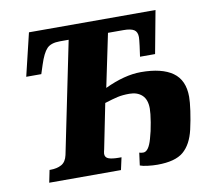

<svg xmlns="http://www.w3.org/2000/svg" viewBox="-79 -806 1018 904"><g transform="rotate(-10 430.0 -354.5)"><path d="M520 -6 528 -66Q536 -63 547 -63Q573 -63 589 -121Q599 -154 606 -197Q613 -240 613 -262Q613 -305 590.5 -326Q568 -347 530 -347Q497 -347 473 -341.5Q449 -336 411 -324L368 -110Q367 -106 365.5 -99.5Q364 -93 364 -89Q364 -71 381 -65Q398 -59 430 -59H442L429 0H86L98 -59H102Q134 -59 155.5 -71Q177 -83 184 -115L293 -647H251Q208 -647 188.5 -626.5Q169 -606 152 -553L138 -510H66L115 -714H720L682 -510H610Q613 -529 617 -560.5Q621 -592 621 -602Q621 -627 605.5 -637Q590 -647 555 -647H481L428 -393Q523 -438 601 -438Q701 -438 753 -401Q805 -364 805 -284Q805 -260 799 -217.5Q793 -175 783 -131Q767 -62 727.5 -28.5Q688 5 603 5Q581 5 556.5 2Q532 -1 520 -6Z"/></g></svg>

Font: Noto Serif NarrowBlack
Style: Italic
Weight: 900
Width: 4
Italic angle: -12°
Designer: Monotype Design Team
Foundry: Monotype Imaging Inc.
Version: Version 1.001